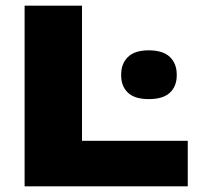

<svg xmlns="http://www.w3.org/2000/svg" viewBox="-20 -659 716 679"><path d="M270 0H67V-639H270ZM170 -161H644V0H170ZM506 -308.5Q456.5 -308.5 432.5 -331.2Q408.5 -354 408.5 -392V-395.5Q408.5 -434 432.5 -457.5Q456.5 -481 506 -481Q556.5 -481 580.8 -457.5Q605 -434 605 -395.5V-392Q605 -354 580.8 -331.2Q556.5 -308.5 506 -308.5Z"/></svg>

Font: Anek Latin Expanded ExtraBold
Style: Regular
Weight: 800
Width: 7
Designer: Yesha Goshar
Foundry: Ek Type
Version: Version 1.003